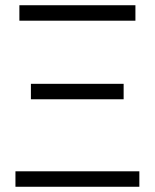

<svg xmlns="http://www.w3.org/2000/svg" viewBox="-20 -713 591 733"><path d="M452 -393H98V-334H452ZM512 -59H39V0H512ZM54 -634H497V-693H54Z"/></svg>

Font: Repo Light
Style: Regular
Weight: 300
Designer: Stefan Peev
Foundry: Context Ltd
Version: Version 001.502